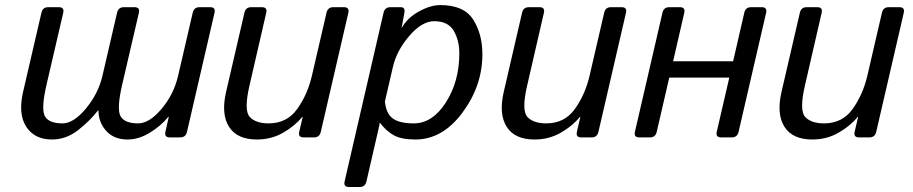

<svg xmlns="http://www.w3.org/2000/svg" viewBox="-20 -541 3593 756"><path d="M70.8 -178.7 143.1 -490.7Q147.9 -512.7 169.9 -512.7H211.9Q233.9 -512.7 229 -490.7L163.1 -207Q141.1 -111.8 156.7 -83.5Q172.4 -55.2 226.1 -55.2Q270 -55.2 318.6 -114Q367.2 -172.9 383.3 -242.2L440.9 -490.7Q445.8 -512.7 467.8 -512.7H509.8Q531.7 -512.7 526.9 -490.7L460.9 -207Q439 -111.8 454.6 -83.5Q470.2 -55.2 523.9 -55.2Q567.9 -55.2 616 -112.1Q664.1 -168.9 681.2 -242.2L738.8 -490.7Q743.7 -512.7 765.6 -512.7H807.6Q829.6 -512.7 824.7 -490.7L716.3 -22Q711.4 0 689.5 0H648.4Q626.5 0 631.3 -22L644.5 -80.6H642.6Q613.8 -45.4 570.1 -18.6Q526.4 8.3 482.4 8.3Q428.7 8.3 398.2 -25.6Q367.7 -59.6 367.7 -106H365.7Q335 -65.9 287.8 -28.8Q240.7 8.3 184.6 8.3Q116.2 8.3 83.5 -41.7Q50.8 -91.8 70.8 -178.7Z M870.1 -178.7 942.4 -490.7Q947.3 -512.7 969.2 -512.7H1011.2Q1033.2 -512.7 1028.3 -490.7L961.9 -202.1Q939.9 -106 963.4 -80.6Q986.8 -55.2 1038.1 -55.2Q1109.9 -55.2 1150.4 -112.1Q1190.9 -168.9 1208 -242.2L1265.6 -490.7Q1270.5 -512.7 1292.5 -512.7H1334.5Q1356.4 -512.7 1351.6 -490.7L1243.2 -22Q1238.3 0 1216.3 0H1175.3Q1153.3 0 1158.2 -22L1171.9 -80.6H1169.9Q1141.1 -44.9 1094.5 -18.3Q1047.9 8.3 991.7 8.3Q913.6 8.3 881.8 -41.7Q850.1 -91.8 870.1 -178.7Z M1354 195.3Q1332 195.3 1336.9 173.3L1490.2 -490.7Q1495.1 -512.7 1517.1 -512.7H1558.1Q1576.2 -512.7 1572.3 -490.7L1561.5 -432.1H1562.5Q1584 -470.7 1629.4 -495.8Q1674.8 -521 1713.9 -521Q1806.6 -521 1843 -464.1Q1879.4 -407.2 1879.4 -327.6Q1879.4 -203.1 1800.8 -97.4Q1722.2 8.3 1615.7 8.3Q1561.5 8.3 1531.2 -8.1Q1501 -24.4 1476.1 -57.6H1475.1Q1473.1 -43.9 1469.2 -27.8L1422.9 173.3Q1418 195.3 1396 195.3ZM1495.6 -141.6Q1500.5 -92.8 1527.3 -74Q1554.2 -55.2 1608.9 -55.2Q1683.1 -55.2 1735.8 -137.9Q1788.6 -220.7 1788.6 -331.1Q1788.6 -381.8 1766.6 -419.7Q1744.6 -457.5 1689.5 -457.5Q1641.6 -457.5 1592 -400.1Q1542.5 -342.8 1527.3 -278.3Z M1963.4 -178.7 2035.6 -490.7Q2040.5 -512.7 2062.5 -512.7H2104.5Q2126.5 -512.7 2121.6 -490.7L2055.2 -202.1Q2033.2 -106 2056.6 -80.6Q2080.1 -55.2 2131.3 -55.2Q2203.1 -55.2 2243.7 -112.1Q2284.2 -168.9 2301.3 -242.2L2358.9 -490.7Q2363.8 -512.7 2385.7 -512.7H2427.7Q2449.7 -512.7 2444.8 -490.7L2336.4 -22Q2331.5 0 2309.6 0H2268.6Q2246.6 0 2251.5 -22L2265.1 -80.6H2263.2Q2234.4 -44.9 2187.7 -18.3Q2141.1 8.3 2085 8.3Q2006.8 8.3 1975.1 -41.7Q1943.4 -91.8 1963.4 -178.7Z M2497.1 0Q2475.1 0 2480 -22L2588.4 -490.7Q2593.3 -512.7 2615.2 -512.7H2657.2Q2679.2 -512.7 2674.3 -490.7L2630.4 -299.8H2866.7L2910.6 -490.7Q2915.5 -512.7 2937.5 -512.7H2979.5Q3001.5 -512.7 2996.6 -490.7L2888.2 -22Q2883.3 0 2861.3 0H2819.3Q2797.4 0 2802.2 -22L2851.6 -235.4H2615.2L2565.9 -22Q2561 0 2539.1 0Z M3057.1 -178.7 3129.4 -490.7Q3134.3 -512.7 3156.2 -512.7H3198.2Q3220.2 -512.7 3215.3 -490.7L3148.9 -202.1Q3127 -106 3150.4 -80.6Q3173.8 -55.2 3225.1 -55.2Q3296.9 -55.2 3337.4 -112.1Q3377.9 -168.9 3395 -242.2L3452.6 -490.7Q3457.5 -512.7 3479.5 -512.7H3521.5Q3543.5 -512.7 3538.6 -490.7L3430.2 -22Q3425.3 0 3403.3 0H3362.3Q3340.3 0 3345.2 -22L3358.9 -80.6H3356.9Q3328.1 -44.9 3281.5 -18.3Q3234.9 8.3 3178.7 8.3Q3100.6 8.3 3068.8 -41.7Q3037.1 -91.8 3057.1 -178.7Z"/></svg>

Font: Istok Web
Style: BoldItalic
Weight: 700
Italic angle: -13°
Designer: Andrey V. Panov
Foundry: Andrey V. Panov
Version: Version 1.0.2g